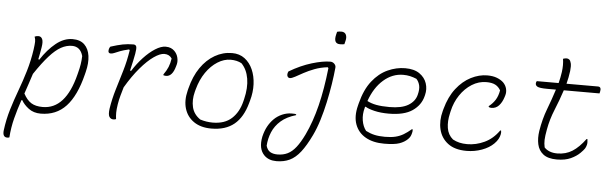

<svg xmlns="http://www.w3.org/2000/svg" viewBox="-62 -958 4318 1361"><g transform="rotate(5 2096.5 -277.5)"><path d="M154 -530Q166 -536 181 -536Q200 -536 208.5 -517.5Q217 -499 210 -458Q207 -436 202.5 -415Q198 -394 194 -373L201 -370Q249 -444 306 -490Q363 -536 424 -536Q479 -536 509 -506.5Q539 -477 546 -427Q553 -377 537 -313L532 -293Q494 -140 424 -65Q354 10 244 10Q193 10 158 -16.5Q123 -43 106 -74L100 -73Q77 -6 60 60Q43 126 38 197Q31 200 23 200Q-12 200 -6 150Q4 72 25.5 1Q47 -70 73 -140Q99 -210 121 -283.5Q143 -357 155 -439Q160 -475 160.5 -494Q161 -513 154 -530ZM424 -488Q385 -488 346.5 -467Q308 -446 264 -397Q220 -348 165 -266Q153 -229 141 -193Q129 -157 117 -122Q141 -77 172 -57.5Q203 -38 254 -38Q417 -38 480 -289L484 -305Q492 -335 496.5 -363Q501 -391 502 -422Q484 -488 424 -488Z M695 -506Q745 -522 780.5 -529Q816 -536 856 -536Q873 -536 877.5 -523Q882 -510 875 -470.5Q868 -431 849 -350L856 -347Q890 -401 930.5 -444.5Q971 -488 1012 -514Q1053 -540 1086 -540Q1108 -540 1123 -533.5Q1138 -527 1149 -516Q1168 -497 1174.5 -470.5Q1181 -444 1175 -421L1171 -407Q1151 -334 1106 -334Q1098 -334 1087 -337V-343Q1108 -372 1119 -399Q1130 -426 1135 -460Q1117 -488 1081 -488Q1051 -488 1007 -457.5Q963 -427 913 -368.5Q863 -310 814 -227Q805 -197 796.5 -166Q788 -135 783 -104Q777 -66 777 -43.5Q777 -21 780 2Q772 6 761 6Q742 6 732 -10Q722 -26 728 -69Q739 -139 759.5 -206.5Q780 -274 801 -344.5Q822 -415 834 -493L829 -498Q790 -489 766.5 -480Q743 -471 728.5 -464.5Q714 -458 702 -458Q679 -458 686 -488Q689 -499 695 -506Z M1559 -536Q1612 -536 1649 -508Q1686 -480 1706.5 -433.5Q1727 -387 1729.5 -329.5Q1732 -272 1715 -212L1710 -194Q1682 -91 1620.5 -40.5Q1559 10 1458 10Q1383 10 1334 -23.5Q1285 -57 1267.5 -114Q1250 -171 1268 -243L1272 -259Q1294 -347 1336.5 -408.5Q1379 -470 1436.5 -503Q1494 -536 1559 -536ZM1553 -488Q1506 -488 1460 -459Q1414 -430 1378.5 -378.5Q1343 -327 1324 -257L1319 -238Q1304 -180 1316 -129.5Q1328 -79 1375 -47Q1397 -40 1419.5 -36.5Q1442 -33 1464 -33Q1549 -33 1599 -78.5Q1649 -124 1668 -202L1672 -218Q1692 -300 1681 -365Q1670 -430 1631 -470Q1598 -488 1553 -488Z M1968 -441Q2049 -489 2127 -512.5Q2205 -536 2258 -536Q2275 -536 2287 -523.5Q2299 -511 2297 -496Q2292 -442 2282 -378Q2272 -314 2257.5 -247Q2243 -180 2224 -118.5Q2205 -57 2181 -7Q2144 70 2108.5 115.5Q2073 161 2032 180.5Q1991 200 1938 200Q1883 200 1851 168Q1806 123 1824 35Q1834 -7 1851 -38Q1868 -69 1892 -93Q1916 -117 1949 -131.5Q1982 -146 2017 -146Q2033 -146 2039 -145.5Q2045 -145 2049 -143V-137Q1983 -118 1942.5 -82.5Q1902 -47 1882.5 -0.5Q1863 46 1860 97Q1869 128 1889.5 140Q1910 152 1941 152Q1982 152 2013.5 136.5Q2045 121 2072.5 86Q2100 51 2128 -7Q2173 -101 2202.5 -220.5Q2232 -340 2248 -489L2243 -495Q2192 -489 2150 -473Q2108 -457 2075 -439Q2042 -421 2018.5 -408Q1995 -395 1981 -395Q1972 -395 1966.5 -402.5Q1961 -410 1962 -422Q1964 -434 1968 -441ZM2287 -751Q2299 -755 2317 -755Q2341 -755 2350 -737Q2359 -719 2352 -692L2346 -668Q2334 -665 2315 -665Q2266 -665 2282 -731Z M2791 -536Q2855 -536 2893 -509.5Q2931 -483 2944.5 -442.5Q2958 -402 2947 -359L2945 -351Q2929 -286 2870 -245.5Q2811 -205 2701 -205Q2644 -205 2600 -215.5Q2556 -226 2536 -239H2531L2529 -231Q2516 -185 2523 -141.5Q2530 -98 2553 -69Q2584 -53 2615.5 -46Q2647 -39 2689 -39Q2733 -39 2764 -46.5Q2795 -54 2821 -69.5Q2847 -85 2875 -109H2881Q2882 -102 2881.5 -96.5Q2881 -91 2879 -83Q2876 -70 2871 -59.5Q2866 -49 2855 -38Q2832 -15 2796 -2.5Q2760 10 2688 10Q2609 10 2555.5 -20.5Q2502 -51 2481 -108Q2460 -165 2480 -243L2484 -259Q2509 -358 2557 -419Q2605 -480 2666.5 -508Q2728 -536 2791 -536ZM2781 -488Q2704 -488 2641 -433Q2578 -378 2544 -281Q2572 -266 2609.5 -259Q2647 -252 2703 -252Q2789 -252 2836 -280Q2883 -308 2895 -355Q2906 -396 2899.5 -423Q2893 -450 2876 -468Q2852 -478 2829.5 -483Q2807 -488 2781 -488Z M3375 -536Q3415 -536 3443.5 -525Q3472 -514 3490 -497Q3509 -478 3515 -453.5Q3521 -429 3514 -406L3510 -393Q3498 -355 3476.5 -332Q3455 -309 3423 -309Q3412 -309 3404 -314V-320Q3433 -343 3450 -370.5Q3467 -398 3474 -438Q3460 -463 3436.5 -475.5Q3413 -488 3373 -488Q3318 -488 3269.5 -457.5Q3221 -427 3186.5 -375.5Q3152 -324 3138 -261L3134 -243Q3121 -188 3128.5 -140Q3136 -92 3172 -62Q3194 -50 3219 -44Q3244 -38 3275 -38Q3337 -38 3397 -66Q3457 -94 3500 -155H3506Q3509 -143 3506 -128Q3503 -112 3494 -95Q3485 -78 3467 -60Q3435 -28 3383 -9Q3331 10 3274 10Q3190 10 3141 -27.5Q3092 -65 3077.5 -126Q3063 -187 3082 -257L3086 -272Q3110 -360 3155.5 -418.5Q3201 -477 3259 -506.5Q3317 -536 3375 -536Z M3728 -526H3883Q3888 -545 3892 -565Q3896 -585 3899 -606Q3906 -657 3899 -700Q3912 -705 3926 -705Q3935 -705 3943.5 -698.5Q3952 -692 3956.5 -673Q3961 -654 3957 -618Q3954 -595 3949.5 -572Q3945 -549 3939 -526H4163Q4177 -526 4181 -516Q4185 -506 4181 -490L4178 -478H3924Q3900 -405 3871 -334.5Q3842 -264 3829 -192Q3820 -144 3819 -117Q3818 -90 3824 -63Q3838 -47 3861.5 -37.5Q3885 -28 3916 -28Q3977 -28 4023.5 -57.5Q4070 -87 4115 -148H4121Q4123 -137 4123 -125.5Q4123 -114 4121 -107Q4117 -91 4109.5 -79.5Q4102 -68 4081 -47Q4056 -22 4016 -3.5Q3976 15 3917 15Q3854 15 3820.5 -11Q3787 -37 3777.5 -80.5Q3768 -124 3776 -176Q3790 -262 3817.5 -334Q3845 -406 3868 -478H3806Q3751 -478 3735 -487.5Q3719 -497 3723 -515Q3724 -521 3728 -526Z"/></g></svg>

Font: Recursive Mn Csl St Lt
Style: Italic
Weight: 300
Italic angle: -15°
Monospace: yes
Version: Version 1.079;hotconv 1.0.112;makeotfexe 2.5.65598; ttfautoh